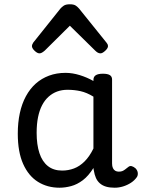

<svg xmlns="http://www.w3.org/2000/svg" viewBox="-20 -859 664 896"><path d="M258 17Q201 17 157 -10.5Q113 -38 88 -94Q63 -150 63 -235Q63 -287 72.5 -331Q82 -375 101 -410Q120 -445 147 -469Q174 -493 209 -506Q244 -519 286 -519Q318 -519 352 -508.5Q386 -498 416 -481V-486Q416 -501 427 -508Q438 -515 460 -515Q482 -515 492.5 -508.5Q503 -502 503 -488V-96Q503 -83 507 -74.5Q511 -66 518 -62Q525 -58 534 -58Q544 -58 550.5 -60.5Q557 -63 563.5 -68Q570 -73 579 -80Q586 -86 595 -83.5Q604 -81 613 -73Q622 -63 623 -52Q624 -41 619 -33Q608 -17 591 -6Q574 5 554.5 11Q535 17 515 17Q492 17 475 12Q458 7 446 -3.5Q434 -14 427.5 -29Q421 -44 418 -63Q418 -64 417 -67.5Q416 -71 416 -75Q393 -38 366.5 -18Q340 2 312 9.5Q284 17 258 17ZM151 -239Q151 -184 164 -144.5Q177 -105 203.5 -84Q230 -63 270 -63Q299 -63 325.5 -73Q352 -83 375 -106Q398 -129 416 -166V-408Q385 -427 356 -433.5Q327 -440 295 -440Q269 -440 247 -432Q225 -424 207 -408Q189 -392 176.5 -368Q164 -344 157.5 -312Q151 -280 151 -239ZM164 -610Q154 -610 141.5 -622Q129 -634 129 -644Q129 -647 130 -650Q131 -653 135 -660L262 -819Q268 -826 277.5 -832.5Q287 -839 306 -839Q325 -839 334 -832.5Q343 -826 349 -819L477 -660Q482 -653 483 -650Q484 -647 484 -644Q484 -634 471 -622Q458 -610 449 -610Q442 -610 436 -613.5Q430 -617 424 -623L306 -739L189 -623Q182 -617 176 -613.5Q170 -610 164 -610Z"/></svg>

Font: Playwrite ID
Style: Regular
Weight: 400
Designer: Veronika Burian, José Scaglione
Foundry: TypeTogether
Version: Version 1.002